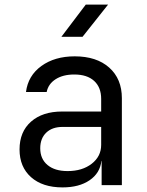

<svg xmlns="http://www.w3.org/2000/svg" viewBox="-20 -805 640 835"><path d="M252 10Q165 10 115 -34.5Q65 -79 65 -155Q65 -232 115 -276Q165 -320 250 -320H420V-375Q420 -425 389.5 -453Q359 -481 303 -481Q254 -481 222 -460.5Q190 -440 183 -405H93Q102 -476 160 -518Q218 -560 305 -560Q400 -560 455 -511Q510 -462 510 -378V0H422V-105H421Q415 -52 369.5 -21Q324 10 252 10ZM274 -61Q338 -61 379 -93Q420 -125 420 -175V-253H252Q207 -253 181 -228Q155 -203 155 -160Q155 -114 186.5 -87.5Q218 -61 274 -61ZM247 -645 353 -785H450L339 -645Z"/></svg>

Font: Liga JetBrainsMono Nerd Font
Style: Regular
Weight: 400
Designer: Philipp Nurullin, Konstantin Bulenkov
Foundry: JetBrains
Version: Version 2.225; ttfautohint (v1.8.3)